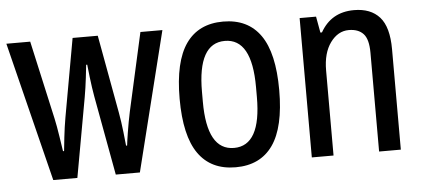

<svg xmlns="http://www.w3.org/2000/svg" viewBox="-43 -624 1590 722"><g transform="rotate(-5 752.0 -263.0)"><path d="M368 0 313 -300Q307 -334 302.5 -372Q298 -410 297 -421H293Q292 -410 287.5 -372Q283 -334 277 -300L223 0H132L1 -526H91L157 -230Q163 -203 169.5 -160.5Q176 -118 178 -105H182Q183 -117 187.5 -156.5Q192 -196 198 -230L251 -526H346L400 -230Q406 -197 410.5 -157Q415 -117 416 -105H420Q421 -116 427 -154Q433 -192 441 -230L507 -526H590L459 0Z M1008 -263Q1008 -123 960.5 -55.5Q913 12 820 12Q727 12 679.5 -55.5Q632 -123 632 -263Q632 -403 679.5 -470.5Q727 -538 820 -538Q913 -538 960.5 -470.5Q1008 -403 1008 -263ZM718 -282V-244Q718 -61 820 -61Q922 -61 922 -244V-282Q922 -465 820 -465Q718 -465 718 -282Z M1444 -379V0H1362V-373Q1362 -424 1343 -444.5Q1324 -465 1288 -465Q1247 -465 1218.5 -426Q1190 -387 1190 -321V0H1108V-526H1170L1181 -465H1187Q1228 -538 1314 -538Q1377 -538 1410.5 -500.5Q1444 -463 1444 -379Z"/></g></svg>

Font: Archivo Narrow
Style: Regular
Weight: 400
Designer: Hector Gatti
Foundry: Omnibus-Type
Version: Version 1.003